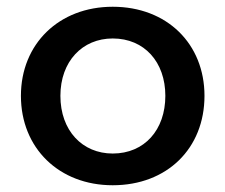

<svg xmlns="http://www.w3.org/2000/svg" viewBox="-20 -532 668 569"><path d="M314 17C475 17 586 -92 586 -248C586 -402 475 -512 314 -512C155 -512 42 -402 42 -248C42 -93 155 17 314 17ZM314 -77C224 -77 159 -145 159 -248C159 -350 224 -418 314 -418C408 -418 470 -348 470 -248C470 -147 408 -77 314 -77Z"/></svg>

Font: LaHaus Display SemiBold
Style: Regular
Weight: 600
Designer: We are Make, BastardaType, Dalton Maag Ltd
Foundry: BastardaType, Dalton Maag Ltd
Version: Version 3.100;Glyphs 3.3 (3331)